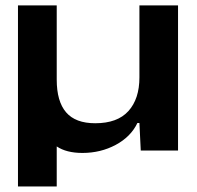

<svg xmlns="http://www.w3.org/2000/svg" viewBox="-20 -552 724 704"><path d="M45.9 131.8V-532.2H188V-259.8Q188 -180.2 222.4 -140.1Q256.8 -100.1 329.1 -100.1Q410.6 -100.1 450.9 -144.8Q491.2 -189.5 491.2 -268.1V-532.2H632.8V0H496.1L491.2 -101.1H483.9Q459.5 -50.3 404.3 -20.8Q349.1 8.8 282.2 8.8Q223.6 8.8 188 -15.1V131.8Z"/></svg>

Font: Lumene Sans Expanded
Style: Bold
Weight: 600
Width: 7
Designer: Deni Anggara
Version: Version 1.003;Glyphs 3.1.2 (3151)